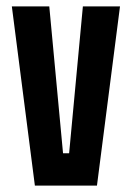

<svg xmlns="http://www.w3.org/2000/svg" viewBox="-20 -580 412 600"><path d="M89 0 17 -560H134L177 -101H196L239 -560H355L283 0Z"/></svg>

Font: Tektur Condensed Medium
Style: Regular
Weight: 500
Width: 3
Designer: Adam Jagosz
Foundry: Adam Jagosz
Version: Version 1.005;gftools[0.9.30]